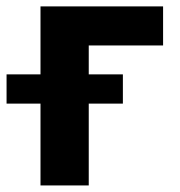

<svg xmlns="http://www.w3.org/2000/svg" viewBox="-63 -565 549 585"><path d="M-43 -249.3V-338.4H60.4V-545.5H433.9V-426.5H207.4V-338.4H311.4V-249.3H207.4V0H60.4V-249.3Z"/></svg>

Font: Inter P
Style: Bold
Weight: 700
Designer: Rasmus Andersson
Foundry: rsms
Version: Version 3.018;git-588b23468